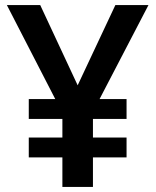

<svg xmlns="http://www.w3.org/2000/svg" viewBox="-20 -785 612 754"><path d="M285 -450 138 -765H7L197 -396H93V-318H225V-245H93V-167H225V-51H345V-167H477V-245H345V-318H477V-396H371L563 -765H433Z"/></svg>

Font: Noto Sans Tamil UI SemiBold
Style: Regular
Weight: 600
Designer: Jelle Bosma - Monotype Design Team
Foundry: Monotype Imaging Inc.
Version: Version 2.004